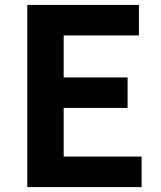

<svg xmlns="http://www.w3.org/2000/svg" viewBox="-20 -761 655 781"><path d="M91 0H556V-124H239V-322H499V-446H239V-617H545V-741H91Z"/></svg>

Font: Noto Sans HK
Style: Bold
Weight: 700
Designer: Ryoko NISHIZUKA 西塚涼子 (kana, bopomofo & ideographs); Paul D. Hunt (Latin, Greek & Cyrillic); Sandoll Communications 산돌커뮤니
Foundry: Adobe
Version: Version 2.002;hotconv 1.0.116;makeotfexe 2.5.65601